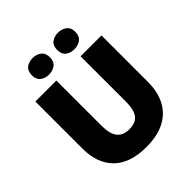

<svg xmlns="http://www.w3.org/2000/svg" viewBox="-249 -1087 1255 1255"><g transform="rotate(-45 378.5 -459.0)"><path d="M684 -284Q684 -194 650 -128Q616 -62 547.5 -26Q479 10 376 10Q228 10 150.5 -65.5Q73 -141 73 -280V-714H267V-295Q267 -219 295.5 -185Q324 -151 379 -151Q419 -151 443.5 -166Q468 -181 479.5 -213Q491 -245 491 -296V-714H684ZM178 -851Q178 -891 202 -909.5Q226 -928 261 -928Q295 -928 320 -909.5Q345 -891 345 -851Q345 -812 320 -793.5Q295 -775 261 -775Q226 -775 202 -793.5Q178 -812 178 -851ZM412 -851Q412 -891 436 -909.5Q460 -928 496 -928Q530 -928 555 -909.5Q580 -891 580 -851Q580 -812 555 -793.5Q530 -775 496 -775Q460 -775 436 -793.5Q412 -812 412 -851Z"/></g></svg>

Font: Noto Sans Thai Black
Style: Regular
Weight: 900
Version: Version 2.001